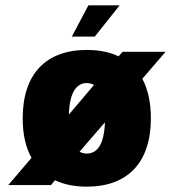

<svg xmlns="http://www.w3.org/2000/svg" viewBox="-20 -693 653 719"><path d="M600 -499H439L424 -482C391 -498 351 -506 305 -506C152 -506 65 -416 65 -250C65 -190 76 -141 98 -102L11 0H171L186 -18C220 -2 259 6 305 6C458 6 545 -84 545 -250C545 -309 534 -359 513 -398ZM305 -382C315 -382 324 -379 332 -375L238 -264C240 -344 265 -382 305 -382ZM305 -118C295 -118 286 -120 278 -125L373 -235C370 -155 346 -118 305 -118ZM249 -556H335L428 -673H311Z"/></svg>

Font: Maven Pro
Style: Black
Weight: 900
Designer: Joe Prince
Foundry: Joe Prince
Version: Version 1.003